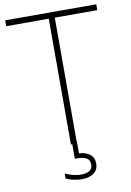

<svg xmlns="http://www.w3.org/2000/svg" viewBox="-101 -801 725 1063"><g transform="rotate(-10 261.5 -270.0)"><path d="M244.5 0V-707H5.5V-740H517.5V-707H278.5V0ZM272 200Q250 200 226.5 195.2Q203 190.5 182.5 180.5V152.5Q209.5 164.5 230.5 169.2Q251.5 174 272 174Q301.5 174 318.8 163Q336 152 336 128Q336 104 318.5 93Q301 82 271 82H252V-10H280V56Q317 58 340.5 76Q364 94 364 128Q364 163.5 338.2 181.8Q312.5 200 272 200Z"/></g></svg>

Font: Encode Sans Semi Condensed Thin
Style: Regular
Weight: 100
Width: 4
Designer: Multiple Designers
Foundry: Impallari Type
Version: Version 3.000; ttfautohint (v1.8.3) -l 8 -r 50 -G 200 -x 14 